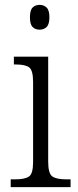

<svg xmlns="http://www.w3.org/2000/svg" viewBox="-20 -769 320 789"><path d="M143 -647Q125 -647 114 -658Q103 -669 103 -698Q103 -727 114 -738Q125 -749 143 -749Q160 -749 171.5 -738Q183 -727 183 -698Q183 -669 171.5 -658Q160 -647 143 -647ZM24 0V-32H42Q82 -32 99 -43.5Q116 -55 116 -103V-431Q116 -480 100 -492Q84 -504 46 -504H37V-536H178V-105Q178 -56 195 -44Q212 -32 252 -32H270V0Z"/></svg>

Font: Noto Serif Hebrew SemiCondensed Light
Style: Regular
Weight: 300
Width: 4
Designer: Monotype Design Team
Foundry: Monotype Imaging Inc.
Version: Version 2.004; ttfautohint (v1.8.4.7-5d5b)